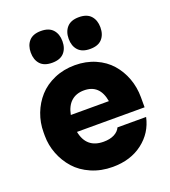

<svg xmlns="http://www.w3.org/2000/svg" viewBox="-149 -918 925 1046"><g transform="rotate(-20 314.0 -395.0)"><path d="M278.1 -651.1Q255.4 -626 209 -626Q162.6 -626 139.9 -651.1Q117.2 -676.3 117.2 -717.8Q117.2 -759.3 139.9 -784.7Q162.6 -810.1 209 -810.1Q255.4 -810.1 278.1 -784.7Q300.8 -759.3 300.8 -717.8Q300.8 -676.3 278.1 -651.1ZM498.3 -651.1Q475.6 -626 429.2 -626Q382.8 -626 359.9 -651.1Q336.9 -676.3 336.9 -717.8Q336.9 -759.3 359.9 -784.7Q382.8 -810.1 429.2 -810.1Q475.6 -810.1 498.3 -784.7Q521 -759.3 521 -717.8Q521 -676.3 498.3 -651.1ZM325.2 20Q257.8 20 201.7 -4.4Q145.5 -28.8 109.6 -69.3Q73.7 -109.9 54 -160.9Q34.2 -211.9 34.2 -266.1V-286.1Q34.2 -342.3 53.7 -393.6Q73.2 -444.8 108.9 -484.6Q144.5 -524.4 199 -548.1Q253.4 -571.8 318.8 -571.8Q383.3 -571.8 436.8 -548.3Q490.2 -524.9 525.1 -485.1Q560.1 -445.3 579.1 -393.6Q598.1 -341.8 598.1 -284.2V-226.1H206.1Q225.6 -126 325.2 -126Q361.8 -126 386.7 -138.7Q411.6 -151.4 421.9 -173.8H587.9Q569.3 -87.4 499 -33.7Q428.7 20 325.2 20ZM318.8 -425.8Q273.4 -425.8 244.6 -400.1Q215.8 -374.5 206.1 -324.2H426.8Q409.7 -425.8 318.8 -425.8Z"/></g></svg>

Font: Sora ExtraBold
Style: Regular
Weight: 800
Designer: Jonathan Barnbrook, Julián Moncada
Foundry: Barnbrook Fonts
Version: Version 2.000